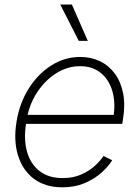

<svg xmlns="http://www.w3.org/2000/svg" viewBox="-20 -800 600 832"><path d="M250.5 11.7Q175.8 11.7 126.7 -25.4Q77.6 -62.5 57.9 -127Q38.1 -191.4 51.8 -273.4Q64.9 -354 105 -417.2Q145 -480.5 202.9 -516.8Q260.7 -553.2 327.6 -553.2Q374.5 -553.2 412.8 -534.9Q451.2 -516.6 477.3 -481.4Q503.4 -446.3 513.4 -396Q523.4 -345.7 512.7 -281.7L509.8 -263.2H77.6L84 -302.2H493.2L470.7 -288.1Q481.9 -352.1 467.5 -403.1Q453.1 -454.1 417.2 -483.6Q381.3 -513.2 326.7 -513.2Q272 -513.2 223.4 -482.4Q174.8 -451.7 140.9 -399.7Q106.9 -347.7 96.2 -284.7L93.3 -266.6Q82 -198.2 96.7 -144.3Q111.3 -90.3 150.6 -59.3Q189.9 -28.3 251.5 -28.3Q296.9 -28.3 331.8 -43.7Q366.7 -59.1 390.9 -81.3Q415 -103.5 428.7 -124L466.3 -105.5Q449.2 -78.1 418.7 -51Q388.2 -23.9 345.9 -6.1Q303.7 11.7 250.5 11.7ZM321.3 -623 241.2 -780.3H291.5L360.4 -623Z"/></svg>

Font: Inter Tight ExtraLight
Style: Italic
Weight: 250
Italic angle: -9.39999°
Designer: Rasmus Andersson
Foundry: rsms
Version: Version 3.004